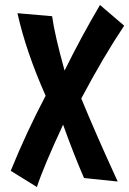

<svg xmlns="http://www.w3.org/2000/svg" viewBox="-20 -720 518 770"><path d="M23 -35Q87 -192 163 -336Q84 -514 50 -667L189 -655Q199 -581 239 -437Q305 -571 381 -700L478 -617Q395 -493 306 -325Q363 -186 452 8L317 -6Q278 -95 233 -220Q154 -50 128 30Z"/></svg>

Font: Boogaloo
Style: Regular
Weight: 400
Designer: John Vargas Beltran
Foundry: John Vargas Beltran
Version: Version 1.001